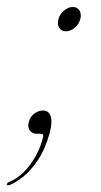

<svg xmlns="http://www.w3.org/2000/svg" viewBox="-60 -392 297 562"><path d="M47.5 -0.5Q34 -0.5 27 -10.5Q20 -20.5 24.5 -35.5Q28 -50 40 -59.2Q52 -68.5 66.5 -68.5Q82.5 -68.5 88.2 -52Q94 -35.5 85.5 -3Q72.5 44.5 51.2 76.2Q30 108 7 126Q-16 144 -33 150Q-40 151 -40 147.5Q-38 141.5 -31 139.5Q1 126.5 27.8 90.5Q54.5 54.5 65 13.5Q68 4 65.5 1.8Q63 -0.5 57 -0.5ZM133 -300.5Q119.5 -300.5 113.2 -310.8Q107 -321 111 -336Q115 -351 127.5 -361.2Q140 -371.5 153 -371.5Q166.5 -371.5 172.8 -361Q179 -350.5 175 -336Q171 -321 158.8 -310.8Q146.5 -300.5 133 -300.5Z"/></svg>

Font: Fraunces 72pt Thin
Style: Italic
Weight: 100
Italic angle: -16°
Version: Version 1.000;[b76b70a41]